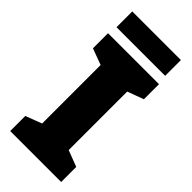

<svg xmlns="http://www.w3.org/2000/svg" viewBox="-276 -937 991 991"><g transform="rotate(45 220.0 -441.0)"><path d="M398 -882H43V-767H398ZM406 0V-110L317 -144V-571L406 -604V-714H34V-604L123 -571V-144L34 -110V0Z"/></g></svg>

Font: Noto Sans Sinhala UI Black
Style: Regular
Weight: 900
Designer: Jelle Bosma - Monotype Design Team
Foundry: Monotype Imaging Inc.
Version: Version 2.006